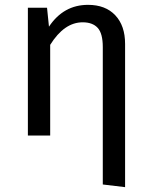

<svg xmlns="http://www.w3.org/2000/svg" viewBox="-20 -559 626 792"><path d="M343 -539Q415 -539 455.5 -496Q496 -453 496 -378V213L404 202V-365Q404 -421 383 -444Q362 -467 321 -467Q245 -467 187 -374V0H95V-527H174L182 -449Q242 -539 343 -539Z"/></svg>

Font: Fira Sans
Style: Regular
Weight: 400
Designer: Carrois Corporate & Edenspiekermann AG
Foundry: Carrois Corporate GbR & Edenspiekermann AG
Version: Version 4.106;PS 004.106;hotconv 1.0.70;makeotf.lib2.5.58329